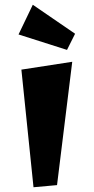

<svg xmlns="http://www.w3.org/2000/svg" viewBox="-20 -773 394 808"><path d="M121 15 70 -480 284 -513 220 6ZM262 -563 58 -628 118 -753 296 -631Z"/></svg>

Font: Joti One
Style: Regular
Weight: 400
Designer: Eduardo Rodriguez Tunni
Foundry: Eduardo Rodriguez Tunni
Version: Version 1.002; ttfautohint (v1.8.4.7-5d5b);gftools[0.9.24]